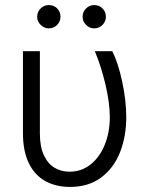

<svg xmlns="http://www.w3.org/2000/svg" viewBox="-20 -734 594 764"><path d="M138.7 -530.3V-203.1Q138.7 -150.9 154.3 -116.9Q169.9 -83 196.5 -66.9Q223.1 -50.8 256.8 -50.8Q303.7 -50.8 340.1 -79.3Q376.5 -107.9 396.7 -157.7Q417 -207.5 417 -268.6Q416.5 -326.7 399.4 -398.7Q382.3 -470.7 357.4 -530.3H426.8Q449.7 -485.4 466.1 -409.9Q482.4 -334.5 482.4 -267.6Q482.4 -190.9 457.5 -127.9Q432.6 -64.9 382.3 -27.6Q332 9.8 258.8 9.8Q202.1 9.8 159.9 -13.7Q117.7 -37.1 94.5 -85.2Q71.3 -133.3 71.3 -204.1V-530.3ZM127.9 -667Q127.9 -686.5 141.6 -700.2Q155.3 -713.9 173.8 -713.9Q194.3 -713.9 207.5 -700.4Q220.7 -687 220.7 -667Q220.7 -648.4 207.3 -634.8Q193.8 -621.1 173.8 -621.1Q155.8 -621.1 141.8 -635Q127.9 -648.9 127.9 -667ZM308.6 -667Q308.6 -686.5 322.3 -700.2Q335.9 -713.9 354.5 -713.9Q374.5 -713.9 387.9 -700.4Q401.4 -687 401.4 -667Q401.4 -648.4 387.7 -634.8Q374 -621.1 354.5 -621.1Q336.4 -621.1 322.5 -635Q308.6 -648.9 308.6 -667Z"/></svg>

Font: Pretendard Light
Style: Regular
Weight: 300
Designer: Base glyphs from Inter by Rasmus Andersson; Hangeul glyphs from Noto Sans CJK(Source Han Sans) by Jang Soo-young and Kan
Foundry: Kil Hyung-jin
Version: Version 1.309